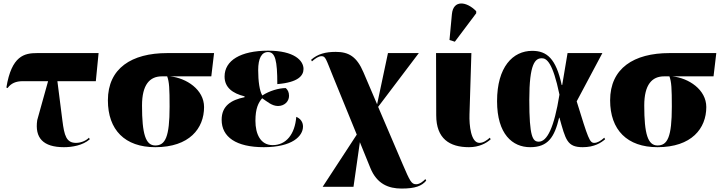

<svg xmlns="http://www.w3.org/2000/svg" viewBox="-20 -844 4189 1114"><path d="M24 -333C44 -361 73 -373 112 -373H259L196 -147C181 -44 230 10 351 10C398 10 460 0 501 -36L496 -45C483 -31 454 -15 421 -15C365 -15 353 -57 342 -145L313 -373H536L552 -536H195C122 -536 47 -521 17 -336Z M881 10C1079 10 1164 -99 1164 -223C1164 -324 1062 -391 967 -401H1206L1222 -536H950C744 -536 606 -448 606 -262C606 -90 705 10 881 10ZM881 0C825 0 804 -66 804 -232C804 -353 849 -401 919 -401H950C962 -369 964 -330 964 -225C964 -49 939 0 881 0Z M1511 10C1675 10 1738 -54 1738 -110C1738 -133 1726 -155 1699 -166C1691 -66 1641 -2 1562 -2C1491 -2 1462 -67 1462 -143C1462 -215 1479 -248 1501 -274C1531 -254 1558 -229 1593 -229C1630 -229 1657 -255 1657 -288C1657 -310 1649 -323 1638 -333C1598 -333 1543 -317 1502 -290C1486 -316 1478 -373 1478 -437C1478 -506 1498 -542 1535 -542C1577 -542 1589 -493 1589 -356C1710 -366 1741 -405 1741 -444C1741 -492 1688 -550 1536 -550C1376 -550 1283 -493 1283 -400C1283 -336 1330 -302 1399 -285V-280C1320 -264 1266 -229 1266 -149C1266 -49 1350 10 1511 10Z M2310 250C2390 250 2427 235 2453 204L2448 195C2438 206 2416 225 2395 225C2367 225 2359 208 2316 108L2174 -224L2410 -536H2231L2168 -239L2089 -424C2050 -516 2003 -543 1928 -543C1869 -543 1823 -531 1785 -497L1790 -488C1809 -504 1827 -518 1846 -518C1869 -518 1871 -502 1912 -401L2050 -63L1852 240H2031L2068 -19L2129 131C2167 224 2235 250 2310 250Z M2619 -602 2743 -767V-779C2688 -836 2610 -847 2602 -762L2588 -612ZM2701 10C2760 10 2802 -13 2827 -36L2822 -45C2806 -31 2785 -15 2762 -15C2712 -15 2702 -117 2704 -180L2715 -536H2510L2511 -175C2511 -40 2588 10 2701 10Z M3056 10C3160 10 3197 -48 3224 -161H3226C3262 -33 3270 10 3361 10C3429 10 3468 -16 3491 -36L3486 -45C3465 -26 3445 -15 3428 -15C3401 -15 3393 -39 3326 -256L3475 -536H3273L3242 -351H3239C3206 -504 3153 -549 3068 -549C2955 -549 2864 -455 2864 -257C2864 -65 2954 10 3056 10ZM3106 -22C3071 -22 3051 -49 3051 -264C3051 -476 3085 -506 3124 -506C3151 -506 3187 -483 3226 -295C3195 -102 3154 -22 3106 -22Z M3795 10C3993 10 4078 -99 4078 -223C4078 -324 3976 -391 3881 -401H4120L4136 -536H3864C3658 -536 3520 -448 3520 -262C3520 -90 3619 10 3795 10ZM3795 0C3739 0 3718 -66 3718 -232C3718 -353 3763 -401 3833 -401H3864C3876 -369 3878 -330 3878 -225C3878 -49 3853 0 3795 0Z"/></svg>

Font: Noto Serif Display Black
Style: Regular
Weight: 900
Designer: Monotype Design Team
Foundry: Monotype Imaging Inc.
Version: Version 2.009